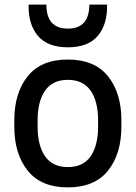

<svg xmlns="http://www.w3.org/2000/svg" viewBox="-20 -800 588 832"><path d="M104 -780H181Q181 -676 274 -676Q367 -676 367 -780H444Q446 -695 404 -645Q362 -595 274 -595Q186 -595 144 -645Q102 -695 104 -780ZM42 -251V-279Q42 -397 100 -469.5Q158 -542 274 -542Q390 -542 448 -469.5Q506 -397 506 -279V-251Q506 -133 448 -60.5Q390 12 274 12Q158 12 100 -60.5Q42 -133 42 -251ZM405 -251V-279Q405 -361 372.5 -407.5Q340 -454 274 -454Q208 -454 175.5 -407.5Q143 -361 143 -279V-251Q143 -169 175.5 -122.5Q208 -76 274 -76Q340 -76 372.5 -122.5Q405 -169 405 -251Z"/></svg>

Font: Coupeur_Texte
Style: Regular
Weight: 400
Designer: Léa Rolland
Version: Version 1.000;PS 001.000;hotconv 1.0.88;makeotf.lib2.5.64775